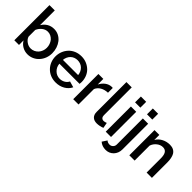

<svg xmlns="http://www.w3.org/2000/svg" viewBox="83 -1679 2819 2819"><g transform="rotate(45 1492.5 -269.5)"><path d="M524 -69Q558 -106 576.5 -155Q595 -204 595 -259Q595 -313 578.5 -362.5Q562 -412 532 -450Q500 -489 457 -510.5Q414 -532 363 -532Q302 -532 255 -504Q208 -476 176 -424V-730H66V0H163V-95Q191 -46 240 -18Q289 10 348 10Q399 10 445 -11Q491 -32 524 -69ZM232 -113Q187 -145 176 -187V-325Q198 -375 238 -406.5Q278 -438 327 -438Q360 -438 388.5 -423.5Q417 -409 439 -384Q459 -359 470.5 -326.5Q482 -294 482 -259Q482 -224 470 -192.5Q458 -161 437 -137Q414 -112 384 -98Q354 -84 319 -84Q273 -84 232 -113Z M1166 -124 1072 -151Q1055 -115 1018 -93Q980 -71 935 -71Q905 -71 877.5 -82Q850 -93 829 -114Q783 -157 777 -225H1196Q1199 -252 1199 -265Q1199 -319 1180.5 -367.5Q1162 -416 1127 -452Q1090 -489 1040.5 -510.5Q991 -532 932 -532Q871 -532 821 -511Q771 -490 735 -452Q699 -414 679.5 -364.5Q660 -315 660 -260Q660 -205 679.5 -156Q699 -107 735 -70Q771 -32 821.5 -11Q872 10 931 10Q1013 10 1075.5 -27Q1138 -64 1166 -124ZM824 -410Q845 -430 872.5 -440.5Q900 -451 931 -451Q962 -451 990 -440.5Q1018 -430 1039 -410Q1060 -390 1073.5 -362Q1087 -334 1090 -301H774Q777 -334 790 -362Q803 -390 824 -410Z M1572 -528H1555Q1505 -525 1461.5 -492.5Q1418 -460 1391 -406V-523H1289V0H1399V-320Q1420 -370 1469 -398Q1518 -426 1583 -428V-527Q1580 -528 1572 -528Z M1784 8Q1811 8 1844 1.5Q1877 -5 1900 -16L1884 -102Q1852 -89 1831 -89Q1804 -89 1789 -105.5Q1774 -122 1774 -151V-730H1664V-111Q1664 -54 1695.5 -23Q1727 8 1784 8Z M2074 -730H1964V-609H2074ZM2074 -523H1964V0H2074Z M2322 -730H2212V-609H2322ZM2272 141Q2296 116 2309 83Q2322 50 2322 11V-523H2212V19Q2212 51 2190 73Q2168 95 2138 95Q2098 95 2074 72L2025 146Q2076 191 2151 191Q2222 191 2272 141Z M2892 -469Q2853 -532 2767 -532Q2698 -532 2641 -501.5Q2584 -471 2554 -418V-523H2454V0H2564V-311Q2582 -365 2627 -400Q2670 -434 2720 -434Q2767 -434 2790 -400Q2813 -366 2813 -293V0H2923V-319Q2923 -415 2892 -469Z"/></g></svg>

Font: RT Raleway SemiBold
Style: Regular
Weight: 400
Designer: Matt McInerney, Pablo Impallari, Rodrigo Fuenzalida — Edited by Milan Moffatt in April 2016
Foundry: Matt McInerney, Pablo Impallari, Rodrigo Fuenzalida — Edited by Milan Moffatt in April 2016
Version: Version 3.001